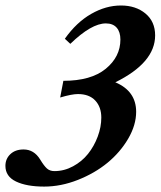

<svg xmlns="http://www.w3.org/2000/svg" viewBox="-33 -671 587 702"><path d="M128.4 11.2Q64.5 11.2 25.6 -7.3Q-13.2 -25.9 -13.2 -64.5Q-13.2 -90.3 4.9 -107.4Q22.9 -124.5 53.2 -124.5Q91.3 -124.5 113.8 -87.9Q127.9 -64.5 138.7 -54.9Q149.4 -45.4 166 -45.4Q201.7 -45.4 234.1 -63Q266.6 -80.6 288.8 -108.4Q311 -136.2 324.2 -171.4Q337.4 -206.5 337.4 -241.2Q337.4 -279.8 315.2 -303.5Q293 -327.1 252 -327.1Q229.5 -327.1 187 -314.5L198.7 -375.5Q299.8 -375.5 353.5 -419.4Q407.2 -463.4 407.2 -526.4Q407.2 -554.2 393.6 -569.8Q379.9 -585.4 354 -585.4Q301.3 -585.4 224.1 -510.7L204.1 -529.3Q246.6 -589.4 300.3 -620.1Q354 -650.9 409.2 -650.9Q463.4 -650.9 498.8 -621.6Q534.2 -592.3 534.2 -541.5Q534.2 -441.9 388.7 -370.1Q464.8 -337.9 464.8 -262.2Q464.8 -213.9 435.8 -164.1Q406.7 -114.3 360.1 -75.9Q313.5 -37.6 251.7 -13.2Q189.9 11.2 128.4 11.2Z"/></svg>

Font: Elstob ExtraBold
Style: Italic
Weight: 800
Italic angle: -20°
Designer: Peter S. Baker
Version: Version 1.015